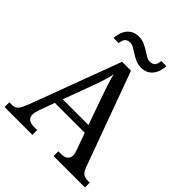

<svg xmlns="http://www.w3.org/2000/svg" viewBox="-243 -1045 1191 1191"><g transform="rotate(45 352.5 -449.5)"><path d="M202.1 -238.8 164.1 -133.8Q159.7 -122.1 157.2 -110.6Q154.8 -99.1 154.8 -90.8Q154.8 -65.4 171.1 -53.7Q187.5 -42 221.2 -42H244.1V0H0V-42H19Q33.7 -42 43.9 -45.2Q54.2 -48.3 62.5 -57.1Q70.8 -65.9 78.4 -81.1Q85.9 -96.2 95.2 -120.1L316.9 -713.9H395L621.1 -95.2Q627 -79.6 633.1 -69.3Q639.2 -59.1 647.5 -53Q655.8 -46.9 666.5 -44.4Q677.2 -42 691.9 -42H705.1V0H430.2V-42H453.1Q513.2 -42 513.2 -89.8Q513.2 -98.1 511 -106.9Q508.8 -115.7 504.9 -127L464.8 -238.8ZM384.8 -463.9Q369.1 -508.3 356.2 -547.1Q343.3 -585.9 335 -622.1Q331.5 -604 326.9 -587.2Q322.3 -570.3 316.9 -552.7Q311.5 -535.2 304.7 -515.9Q297.9 -496.6 289.1 -473.1L221.2 -289.1H446.8ZM437 -835.9Q451.7 -835.9 460.7 -840.3Q469.7 -844.7 474.9 -852.3Q480 -859.9 482.2 -869.4Q484.4 -878.9 485.8 -889.2H530.8Q529.3 -866.2 522.7 -845Q516.1 -823.7 503.4 -807.1Q490.7 -790.5 471.7 -780.8Q452.6 -771 425.8 -771Q398.9 -771 377.2 -780.8Q355.5 -790.5 336.7 -802.5Q317.9 -814.5 301.5 -824.2Q285.2 -834 269 -834Q253.9 -834 245.1 -829.6Q236.3 -825.2 231.2 -817.9Q226.1 -810.5 223.6 -801Q221.2 -791.5 219.7 -781.2H174.8Q176.3 -804.2 182.9 -825.2Q189.5 -846.2 202.4 -862.8Q215.3 -879.4 234.6 -889.2Q253.9 -898.9 280.8 -898.9Q307.6 -898.9 329.3 -889.2Q351.1 -879.4 369.9 -867.4Q388.7 -855.5 405 -845.7Q421.4 -835.9 437 -835.9Z"/></g></svg>

Font: Noto Serif
Style: Regular
Weight: 400
Designer: Monotype Design team
Foundry: Monotype Imaging Inc.
Version: Version 1.02